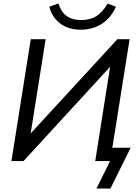

<svg xmlns="http://www.w3.org/2000/svg" viewBox="-20 -932 800 1111"><path d="M538 159 617 0H531L624 -588L646 -577L116 0H46L158 -705H244L151 -119L130 -130L659 -705H730L630 -77H736L619 159ZM447 -760Q402 -760 365 -775Q328 -790 302.5 -820Q277 -850 265 -893L318 -912Q334 -862 366 -839Q398 -816 449 -816Q502 -816 537 -838Q572 -860 603 -911L651 -893Q630 -846 598 -816.5Q566 -787 527.5 -773.5Q489 -760 447 -760Z"/></svg>

Font: Nunito Sans 12pt Medium
Style: Italic
Weight: 500
Italic angle: -9°
Designer: Vernon Adams
Foundry: Vernon Adams
Version: Version 3.101;gftools[0.9.27]